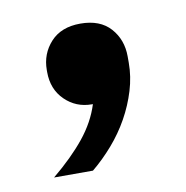

<svg xmlns="http://www.w3.org/2000/svg" viewBox="-47 -196 371 384"><g transform="rotate(-10 139.0 -4.0)"><path d="M34 143Q74 110 99.5 78.5Q125 47 136 12H134Q102 12 79.5 -10Q57 -32 57 -67V-71Q57 -104 78.5 -127.5Q100 -151 139 -151Q179 -151 200 -127.5Q221 -104 221 -70V-57Q221 -29 212.5 -1Q204 27 189.5 53Q175 79 155 102Q135 125 113 143H34Z"/></g></svg>

Font: IBM Plex Serif SemiBold
Style: Regular
Weight: 600
Designer: Mike Abbink, Paul van der Laan, Pieter van Rosmalen
Foundry: Bold Monday
Version: Version 2.5